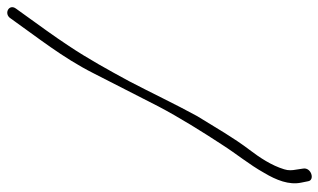

<svg xmlns="http://www.w3.org/2000/svg" viewBox="-200 -590 904 545"><g transform="rotate(-90 252.5 -317.0)"><path d="M7 85 11 105C14 125 51 114 47 91L44 71C42 60 41 49 45 37C56 1 78 -32 100 -61C135 -107 162 -155 196 -210C230 -272 262 -340 295 -403C327 -462 359 -520 395 -574C424 -618 455 -660 483 -699L501 -724C516 -744 486 -760 473 -739C420 -664 362 -592 318 -505C287 -444 255 -382 223 -319C192 -260 150 -193 116 -141C88 -97 59 -63 35 -20C14 15 0 51 7 85Z"/></g></svg>

Font: Stray Cat
Style: SuCnObl
Weight: 400
Version: Version 1.0